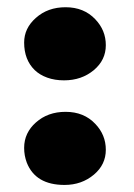

<svg xmlns="http://www.w3.org/2000/svg" viewBox="-20 -507 374 536"><path d="M158.7 -282.7Q132.8 -282.7 111.8 -290.3Q90.8 -297.9 76.7 -311.5Q47.4 -340.3 47.4 -388.2Q47.4 -428.2 80.1 -457Q113.3 -486.8 163.1 -486.8Q214.4 -486.8 246.1 -453.1Q275.4 -422.4 275.4 -380.9Q275.4 -339.4 242.2 -311.5Q208 -282.7 158.7 -282.7ZM54.7 -53.2Q47.4 -72.8 47.4 -94.2Q47.4 -115.7 55.9 -133.5Q64.5 -151.4 80.1 -165Q113.3 -194.8 163.1 -194.8Q214.4 -194.8 246.1 -161.1Q275.4 -130.4 275.4 -88.9Q275.4 -47.4 242.2 -19.5Q208 9.3 160.2 9.3Q79.1 9.3 54.7 -53.2Z"/></svg>

Font: Limelight
Style: Regular
Weight: 400
Designer: Nicole Fally
Foundry: Nicole Fally
Version: Version 1.002